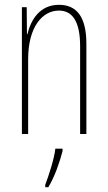

<svg xmlns="http://www.w3.org/2000/svg" viewBox="-20 -557 448 798"><path d="M225 -537C145 -537 108 -474 94 -415H92L91 -527H71V0H97V-311C97 -445 156 -513 225 -513C279 -513 313 -471 313 -365V0H339V-375C339 -488 298 -537 225 -537ZM240 71V61H210C206 101 182 175 168 211V221H181C208 176 228 117 240 71Z"/></svg>

Font: Noto Sans Oriya ExtCond Thin
Style: Regular
Weight: 100
Width: 2
Designer: Amélie Bonet and Sol Matas
Foundry: Google LLC
Version: Version 2.006